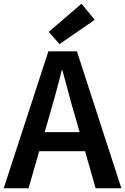

<svg xmlns="http://www.w3.org/2000/svg" viewBox="-22 -1016 675 1036"><path d="M-2 0 239 -739H393L633 0H494L382 -393Q364 -452 348 -514Q332 -576 315 -636H311Q296 -575 279 -513.5Q262 -452 245 -393L132 0ZM140 -200V-303H489V-200ZM299 -778 241 -844 418 -996 489 -909Z"/></svg>

Font: Noto Sans HK Thin SemiBold
Style: Regular
Weight: 600
Version: Version 2.004-H2;hotconv 1.0.118;makeotfexe 2.5.65603